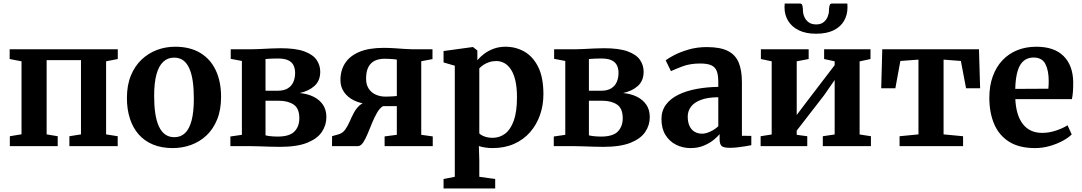

<svg xmlns="http://www.w3.org/2000/svg" viewBox="-20 -832 6160 1093"><path d="M36 0V-56.5L102.5 -67.5V-483L35 -496V-551.5H650.5V-496L584 -483V-67L650 -56.5V0H375V-56.5L441 -67V-489.5H245.5V-67L308.5 -56.5V0Z M702.5 -274Q702.5 -347 725 -401.8Q747.5 -456.5 786.2 -493Q825 -529.5 874 -547.8Q923 -566 977 -566Q1061.5 -566 1119.8 -531Q1178 -496 1208.2 -432Q1238.5 -368 1238.5 -281Q1238.5 -206.5 1216 -151.5Q1193.5 -96.5 1155 -60.5Q1116.5 -24.5 1067 -6.8Q1017.5 11 963.5 11Q900.5 11 852 -8.8Q803.5 -28.5 770.2 -66Q737 -103.5 719.8 -156.2Q702.5 -209 702.5 -274ZM972.5 -51Q1009 -51 1033.5 -74.5Q1058 -98 1070.8 -146.5Q1083.5 -195 1083.5 -270Q1083.5 -324.5 1077.5 -367.8Q1071.5 -411 1058.2 -441.5Q1045 -472 1023.5 -488Q1002 -504 971 -504Q935 -504 909.5 -480.5Q884 -457 870.8 -408.8Q857.5 -360.5 857.5 -285Q857.5 -230 864 -186.8Q870.5 -143.5 884.2 -113.2Q898 -83 919.8 -67Q941.5 -51 972.5 -51Z M1573 4Q1547 4 1516.5 3Q1486 2 1457.8 1Q1429.5 0 1409.5 0H1291.5V-55L1357 -64.5V-485L1293.5 -497V-551.5H1414.5Q1432.5 -551.5 1461 -553Q1489.5 -554.5 1520.8 -556Q1552 -557.5 1577 -557.5Q1664 -557.5 1713 -539.2Q1762 -521 1782.5 -490.8Q1803 -460.5 1803 -424Q1803 -372.5 1770.5 -343Q1738 -313.5 1686 -302.5Q1731.5 -298 1765.5 -281Q1799.5 -264 1818.8 -235.2Q1838 -206.5 1838 -165Q1838 -119.5 1812.2 -81Q1786.5 -42.5 1728.5 -19.2Q1670.5 4 1573 4ZM1559.5 -54.5Q1628 -54.5 1656 -83.2Q1684 -112 1684 -159Q1684 -215 1651.5 -236.8Q1619 -258.5 1567.5 -258.5H1491.5V-61.5Q1498 -59.5 1508.8 -58Q1519.5 -56.5 1532.8 -55.5Q1546 -54.5 1559.5 -54.5ZM1491.5 -315.5H1560.5Q1597.5 -315.5 1619.2 -329.5Q1641 -343.5 1650.5 -366.5Q1660 -389.5 1660 -416.5Q1660 -441.5 1651 -460Q1642 -478.5 1620.8 -488.8Q1599.5 -499 1561 -499Q1543 -499 1525.2 -498.2Q1507.5 -497.5 1491.5 -496Z M1870 0 1870.5 -57 1908 -67.5Q1930.5 -74 1944.8 -93.8Q1959 -113.5 1970.2 -139.5Q1981.5 -165.5 1994.8 -190.5Q2008 -215.5 2028.2 -233.2Q2048.5 -251 2081.5 -254L2082.5 -239.5Q2033 -242 1996 -260Q1959 -278 1938.5 -307.8Q1918 -337.5 1918 -376Q1918 -431.5 1944.8 -472.8Q1971.5 -514 2026 -536.8Q2080.5 -559.5 2164 -559.5Q2195 -559.5 2225.2 -557.5Q2255.5 -555.5 2282.5 -553.5Q2309.5 -551.5 2329 -551.5H2442V-495.5L2378 -483.5V-64.5L2443.5 -55.5V0H2169.5V-55.5L2239 -64.5V-228H2160.5Q2141.5 -216.5 2126.5 -190.5Q2111.5 -164.5 2098.5 -132.8Q2085.5 -101 2073.2 -71.2Q2061 -41.5 2047.8 -21.5Q2034.5 -1.5 2018.5 0ZM2174 -282Q2184.5 -282 2196.8 -282.5Q2209 -283 2220.5 -283.8Q2232 -284.5 2239 -285.5V-493Q2231 -494 2219.2 -495.2Q2207.5 -496.5 2194.2 -497Q2181 -497.5 2169 -497.5Q2137.5 -497.5 2114 -486.5Q2090.5 -475.5 2077.2 -450.5Q2064 -425.5 2064 -384Q2064 -350 2079 -327.2Q2094 -304.5 2119.2 -293.2Q2144.5 -282 2174 -282Z M2505 241V187L2569 174.5V-458L2505 -476.5V-541.5L2669.5 -564H2673L2697.5 -544.5V-489Q2711.5 -506.5 2734.8 -524.5Q2758 -542.5 2789.2 -554.2Q2820.5 -566 2857.5 -566Q2916.5 -566 2965.5 -538Q3014.5 -510 3044 -450.5Q3073.5 -391 3073.5 -295Q3073.5 -233 3054.2 -177.8Q3035 -122.5 2997.8 -79.8Q2960.5 -37 2906.5 -13Q2852.5 11 2783 11Q2762.5 11 2740.5 7.5Q2718.5 4 2706 -0.5L2708.5 80.5V174.5L2799 187V241ZM2785 -47.5Q2823.5 -47.5 2854.8 -70.5Q2886 -93.5 2904.5 -144.2Q2923 -195 2923 -278.5Q2923 -333.5 2914 -372.5Q2905 -411.5 2888.8 -436.2Q2872.5 -461 2851.2 -472.8Q2830 -484.5 2805 -484.5Q2783 -484.5 2764 -478Q2745 -471.5 2730.8 -461.8Q2716.5 -452 2708.5 -442.5V-73Q2716 -63.5 2736.8 -55.5Q2757.5 -47.5 2785 -47.5Z M3414 4Q3388 4 3357.5 3Q3327 2 3298.8 1Q3270.5 0 3250.5 0H3132.5V-55L3198 -64.5V-485L3134.5 -497V-551.5H3255.5Q3273.5 -551.5 3302 -553Q3330.5 -554.5 3361.8 -556Q3393 -557.5 3418 -557.5Q3505 -557.5 3554 -539.2Q3603 -521 3623.5 -490.8Q3644 -460.5 3644 -424Q3644 -372.5 3611.5 -343Q3579 -313.5 3527 -302.5Q3572.5 -298 3606.5 -281Q3640.5 -264 3659.8 -235.2Q3679 -206.5 3679 -165Q3679 -119.5 3653.2 -81Q3627.5 -42.5 3569.5 -19.2Q3511.5 4 3414 4ZM3400.5 -54.5Q3469 -54.5 3497 -83.2Q3525 -112 3525 -159Q3525 -215 3492.5 -236.8Q3460 -258.5 3408.5 -258.5H3332.5V-61.5Q3339 -59.5 3349.8 -58Q3360.5 -56.5 3373.8 -55.5Q3387 -54.5 3400.5 -54.5ZM3332.5 -315.5H3401.5Q3438.5 -315.5 3460.2 -329.5Q3482 -343.5 3491.5 -366.5Q3501 -389.5 3501 -416.5Q3501 -441.5 3492 -460Q3483 -478.5 3461.8 -488.8Q3440.5 -499 3402 -499Q3384 -499 3366.2 -498.2Q3348.5 -497.5 3332.5 -496Z M3911.5 11Q3866.5 11 3828.8 -8Q3791 -27 3768.2 -63.8Q3745.5 -100.5 3745.5 -154Q3745.5 -201.5 3771 -236Q3796.5 -270.5 3841.2 -292.5Q3886 -314.5 3944.5 -325.5Q4003 -336.5 4069 -337.5V-365.5Q4069 -403 4060.8 -426Q4052.5 -449 4030.2 -459.8Q4008 -470.5 3966 -470.5Q3909 -470.5 3866.2 -454.5Q3823.5 -438.5 3799.5 -427L3769.5 -488.5Q3782 -499 3815.8 -517Q3849.5 -535 3898.2 -549.5Q3947 -564 4004 -564Q4079 -564 4122.5 -542.5Q4166 -521 4184.8 -476.8Q4203.5 -432.5 4203.5 -364V-59L4257 -58.5V-5.5Q4245.5 -3 4224.2 0.5Q4203 4 4179 6.8Q4155 9.5 4135 9.5Q4101 9.5 4088.8 -0.2Q4076.5 -10 4076.5 -40.5V-68.5Q4064.5 -53 4041.2 -34.5Q4018 -16 3985.2 -2.5Q3952.5 11 3911.5 11ZM3977 -71Q3998 -71 4024.2 -83.2Q4050.5 -95.5 4069 -113.5V-278.5Q4008 -278 3969.5 -263.2Q3931 -248.5 3913 -223.8Q3895 -199 3895 -169Q3895 -137 3905.2 -115Q3915.5 -93 3934 -82Q3952.5 -71 3977 -71Z M4310 0V-56.5L4373 -66.5V-483L4311.5 -496V-551.5H4583.5V-496L4515.5 -483V-177.5L4574 -255L4731.5 -461V-483L4671.5 -496V-551.5H4935.5V-496L4873.5 -482.5V-66.5L4938 -56.5V0H4664V-56.5L4731.5 -66.5V-376.5L4671.5 -290L4515.5 -88.5V-64.5L4575.5 -56.5V0ZM4534.5 -812Q4545.5 -812 4548.2 -798.5Q4551 -785 4551 -771.5Q4551 -754.5 4558.8 -736.2Q4566.5 -718 4583 -705.5Q4599.5 -693 4626.5 -693Q4652.5 -693 4668.2 -705.5Q4684 -718 4691.5 -736.2Q4699 -754.5 4699 -771.5Q4699 -785 4702 -798.5Q4705 -812 4715.5 -812H4803.5Q4804 -808 4804.2 -801.2Q4804.5 -794.5 4804.5 -790Q4804.5 -747.5 4785 -713.5Q4765.5 -679.5 4726 -659.8Q4686.5 -640 4625.5 -640Q4567 -640 4527 -659.8Q4487 -679.5 4466.5 -713.5Q4446 -747.5 4446 -790Q4446 -795.5 4446.5 -801Q4447 -806.5 4447 -812Z M5101 0V-56.5L5208.5 -67V-492.5L5105.5 -485L5077 -329.5H4996.5L5002.5 -551.5H5553L5559.5 -329.5H5479.5L5450 -485L5351.5 -492.5V-67L5462.5 -56.5V0Z M5872 11Q5781.5 11 5724 -25.5Q5666.5 -62 5639.2 -126.8Q5612 -191.5 5612 -275.5Q5612 -343.5 5631.5 -397.2Q5651 -451 5686.5 -488.8Q5722 -526.5 5771 -546.2Q5820 -566 5879.5 -566Q5980.5 -566 6034 -513.5Q6087.5 -461 6089.5 -366Q6089.5 -333 6087.8 -309.2Q6086 -285.5 6082 -267.5H5760Q5762 -222.5 5772.5 -187Q5783 -151.5 5802.2 -126.5Q5821.5 -101.5 5849 -88.5Q5876.5 -75.5 5913 -75.5Q5953 -75.5 5993.8 -89.5Q6034.5 -103.5 6057 -119L6081 -67Q6065 -50 6032.8 -32Q6000.5 -14 5958.5 -1.5Q5916.5 11 5872 11ZM5759.5 -326 5948 -327Q5949 -337 5949.5 -348.5Q5950 -360 5950 -370.5Q5950 -431 5931 -467.8Q5912 -504.5 5864 -504.5Q5842.5 -504.5 5824 -496Q5805.5 -487.5 5791.5 -467.8Q5777.5 -448 5769.2 -413.2Q5761 -378.5 5759.5 -326Z"/></svg>

Font: Merriweather 28pt
Style: Bold
Weight: 700
Version: Version 2.100